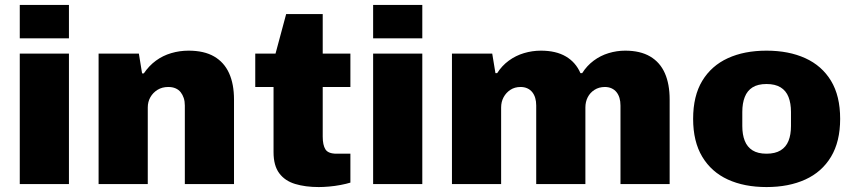

<svg xmlns="http://www.w3.org/2000/svg" viewBox="-20 -745 3456 777"><path d="M60 -590V-725H259V-590ZM60 0V-528H259V0Z M379 0V-528H542L555 -448H562Q583 -479 611 -499.5Q639 -520 673 -530Q707 -540 743 -540Q806 -540 846.5 -516.5Q887 -493 907 -449Q927 -405 927 -342V0H728V-318Q728 -335 723.5 -348.5Q719 -362 711 -372Q703 -382 690.5 -387.5Q678 -393 661 -393Q636 -393 617.5 -381.5Q599 -370 588.5 -351.5Q578 -333 578 -310V0Z M1270 12Q1216 12 1174.5 -0.5Q1133 -13 1110 -44Q1087 -75 1087 -129V-393H1013V-528H1095L1138 -688H1286V-528H1398V-393H1286V-192Q1286 -158 1297 -140.5Q1308 -123 1342 -123H1398V-6Q1382 -1 1358.5 3.5Q1335 8 1311.5 10Q1288 12 1270 12Z M1490 -590V-725H1689V-590ZM1490 0V-528H1689V0Z M1809 0V-528H1972L1985 -449H1992Q2011 -479 2039 -499.5Q2067 -520 2100.5 -530Q2134 -540 2169 -540Q2230 -540 2270 -516.5Q2310 -493 2329 -449H2336Q2355 -479 2382.5 -499.5Q2410 -520 2443 -530Q2476 -540 2510 -540Q2571 -540 2611 -516.5Q2651 -493 2670.5 -449Q2690 -405 2690 -342V0H2491V-318Q2491 -335 2487 -348.5Q2483 -362 2475 -372Q2467 -382 2455 -387.5Q2443 -393 2428 -393Q2404 -393 2386 -381.5Q2368 -370 2358.5 -351.5Q2349 -333 2349 -310V0H2150V-318Q2150 -335 2146 -348.5Q2142 -362 2134 -372Q2126 -382 2114 -387.5Q2102 -393 2087 -393Q2063 -393 2045.5 -381.5Q2028 -370 2018 -351.5Q2008 -333 2008 -310V0Z M3082 12Q2992 12 2925.5 -18.5Q2859 -49 2822 -110.5Q2785 -172 2785 -264Q2785 -357 2822 -418Q2859 -479 2925.5 -509.5Q2992 -540 3082 -540Q3172 -540 3239 -509.5Q3306 -479 3343 -418Q3380 -357 3380 -264Q3380 -172 3343 -110.5Q3306 -49 3239 -18.5Q3172 12 3082 12ZM3082 -123Q3117 -123 3139 -136.5Q3161 -150 3171 -175Q3181 -200 3181 -235V-292Q3181 -327 3171 -352.5Q3161 -378 3139 -391.5Q3117 -405 3082 -405Q3047 -405 3025.5 -391.5Q3004 -378 2994 -352.5Q2984 -327 2984 -292V-235Q2984 -200 2994 -175Q3004 -150 3025.5 -136.5Q3047 -123 3082 -123Z"/></svg>

Font: Archivo SemiBold Black
Style: Regular
Weight: 900
Version: Version 2.001